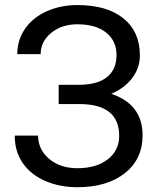

<svg xmlns="http://www.w3.org/2000/svg" viewBox="-20 -741 633 770"><path d="M447.3 -520Q447.3 -576.7 406 -610.1Q364.7 -643.6 290 -643.6Q227.5 -643.6 185.3 -609.1Q143.1 -574.7 143.1 -523.9H49.3Q49.3 -580.6 80.3 -625.5Q111.3 -670.4 167 -695.6Q222.7 -720.7 290 -720.7Q409.2 -720.7 475.1 -667.2Q541 -613.8 541 -518.6Q541 -469.2 510.7 -428.7Q480.5 -388.2 426.3 -364.7Q551.8 -322.8 551.8 -198.2Q551.8 -102.5 480.5 -46.4Q409.2 9.8 290 9.8Q219.2 9.8 161.4 -15.4Q103.5 -40.5 71.3 -86.9Q39.1 -133.3 39.1 -197.3H132.8Q132.8 -141.1 177.2 -103.8Q221.7 -66.4 290 -66.4Q366.7 -66.4 412.4 -102.1Q458 -137.7 458 -196.3Q458 -321.3 303.2 -323.7H215.3V-400.9H302.7Q374 -402.3 410.6 -433.1Q447.3 -463.9 447.3 -520Z"/></svg>

Font: Roboto
Style: Regular
Weight: 400
Designer: Google
Version: Version 2.134; 2016; ttfautohint (v1.6)